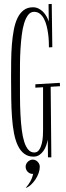

<svg xmlns="http://www.w3.org/2000/svg" viewBox="-20 -764 333 973"><path d="M198.2 -321.8 159.2 -319.8V-336.9L283.2 -344.2L284.2 -327.1L236.8 -324.2L240.2 33.2H223.1L222.2 -56.2Q219.2 -42 214.1 -26.9Q209 -11.7 200.2 0.7Q191.4 13.2 179 21.5Q166.5 29.8 149.9 29.8Q122.1 29.8 102.8 15.1Q83.5 0.5 70.8 -25.6Q58.1 -51.8 51 -88.6Q43.9 -125.5 40.8 -169.7Q37.6 -213.9 36.9 -264.4Q36.1 -314.9 36.1 -369.1Q36.1 -412.1 36.6 -455.6Q37.1 -499 40.3 -538.8Q43.5 -578.6 50 -613Q56.6 -647.5 68.8 -672.9Q81.1 -698.2 100.1 -712.6Q119.1 -727.1 147 -727.1Q162.1 -727.1 174.8 -720.9Q187.5 -714.8 197.8 -704.6Q208 -694.3 215.3 -681.4Q222.7 -668.5 227.1 -654.8L226.1 -743.2L242.2 -744.1L245.1 -524.9L228 -523.9Q228 -536.1 227.3 -554.4Q226.6 -572.8 223.9 -592.8Q221.2 -612.8 216.3 -632.6Q211.4 -652.3 203.1 -668.2Q194.8 -684.1 182.4 -694.1Q169.9 -704.1 152.8 -704.1Q134.8 -704.1 122.6 -688.2Q110.4 -672.4 102.3 -646Q94.2 -619.6 90.1 -585.2Q85.9 -550.8 83.7 -513.7Q81.5 -476.6 81.3 -439Q81.1 -401.4 81.1 -369.1Q81.1 -319.8 81.3 -272.7Q81.5 -225.6 83.7 -183.6Q85.9 -141.6 90.3 -106.2Q94.7 -70.8 102.8 -45.4Q110.8 -20 123.3 -5.6Q135.7 8.8 153.8 8.8Q169.4 8.8 178.5 -4.9Q187.5 -18.6 191.9 -37.1Q196.3 -55.7 197.3 -74.7Q198.2 -93.8 198.2 -105ZM181.6 81.1Q181.6 96.2 175.8 113Q169.9 129.9 159.9 145Q149.9 160.2 137 172.1Q124 184.1 109.9 189Q124 172.4 133.5 155.8Q143.1 139.2 147.9 117.2H146Q138.7 117.7 132.1 114.7Q125.5 111.8 120.6 106.9Q115.7 102.1 112.8 95.2Q109.9 88.4 109.9 81.1Q109.9 73.7 112.8 67.4Q115.7 61 120.8 55.9Q126 50.8 132.3 47.9Q138.7 44.9 146 44.9Q153.3 44.9 159.7 47.9Q166 50.8 170.9 55.9Q175.8 61 178.7 67.4Q181.6 73.7 181.6 81.1Z"/></svg>

Font: Bigelow Rules
Style: Regular
Weight: 400
Designer: Astigmatic (AOETI)
Foundry: Astigmatic (AOETI)
Version: Version 1.001